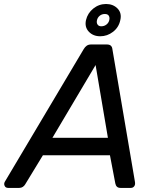

<svg xmlns="http://www.w3.org/2000/svg" viewBox="-61 -917 754 937"><path d="M-21.3 0Q-33.9 0 -38.5 -10.3Q-43.1 -20.6 -37.1 -30.6L347.7 -677.6Q353.7 -687.8 362.2 -693.9Q370.8 -700 384.3 -700H460Q473.5 -700 480 -693.9Q486.4 -687.8 487.4 -677.6L597.4 -30.6Q600.2 -16 594 -8Q587.9 0 577.7 0H526.9Q516 0 509.9 -5.7Q503.8 -11.3 501.8 -21.7L475.6 -159.3H148.4L61.7 -16.9Q57.5 -9.7 50 -4.8Q42.6 0 33.1 0ZM194.9 -244.6H465.6L405.5 -599.6ZM428 -740Q393.5 -740 372.3 -762.5Q351.2 -785.1 358.6 -818.7Q366.7 -853.2 394.4 -875.4Q422.1 -897.5 456.6 -897.5Q491.1 -897.5 512.7 -875.4Q534.2 -853.2 526.1 -818.7Q518.7 -783.4 490.6 -761.7Q462.5 -740 428 -740ZM433.1 -788.7Q447.7 -788.7 458.5 -797.2Q469.3 -805.7 472.3 -818.7Q475.3 -831.7 469.9 -840.2Q464.6 -848.7 450.7 -848.7Q436.1 -848.7 425.7 -840.2Q415.3 -831.7 412.3 -818.7Q409.3 -805.7 415.1 -797.2Q420.9 -788.7 433.1 -788.7Z"/></svg>

Font: Rubik Light
Style: Italic
Weight: 300
Italic angle: -12°
Designer: Hubert and Fischer
Foundry: Hubert and Fischer
Version: Version 2.300;gftools[0.9.30]